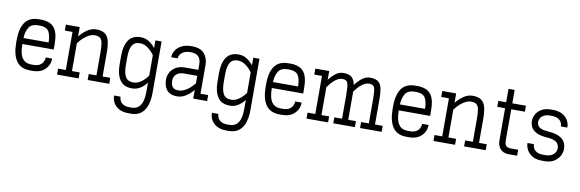

<svg xmlns="http://www.w3.org/2000/svg" viewBox="-58 -1152 5792 1917"><g transform="rotate(10 2838.0 -193.5)"><path d="M237.3 5.9Q141.1 5.9 96.9 -58.8Q52.7 -123.5 52.7 -242.2V-270.5Q52.7 -388.7 96.9 -450.7Q141.1 -512.7 237.3 -512.7H255.9Q347.2 -512.7 390.4 -462.9Q433.6 -413.1 433.6 -294.9V-240.7H115.2Q115.7 -185.1 126.7 -143.3Q137.7 -101.6 165 -78.1Q192.4 -54.7 242.2 -54.7H255.9Q302.7 -54.7 326.9 -71Q351.1 -87.4 359.9 -108.9Q368.7 -130.4 368.7 -145.5V-148.9H433.6V-140.6Q433.6 -109.9 416.3 -75.9Q398.9 -42 361.1 -18.1Q323.2 5.9 261.2 5.9ZM242.2 -452.1Q174.3 -452.1 147.2 -411.9Q120.1 -371.6 116.2 -301.3H371.1Q369.6 -379.4 345 -415.8Q320.3 -452.1 255.4 -452.1Z M509.8 0V-60.5H587.9V-446.3H509.8V-506.8H650.4V-411.1Q680.2 -450.2 724.4 -481.4Q768.6 -512.7 818.4 -512.7Q876 -512.7 906.7 -489.5Q937.5 -466.3 949.2 -420.2Q960.9 -374 960.9 -304.7V-60.5H1039.1V0H820.3V-60.5H898.4V-293.9Q898.4 -354 891.8 -388.4Q885.3 -422.9 867.2 -437.5Q849.1 -452.1 813.5 -452.1Q785.6 -452.1 759.3 -439.2Q732.9 -426.3 710.7 -407.5Q688.5 -388.7 672.9 -370.6Q657.2 -352.5 650.4 -341.8V-60.5H728.5V0Z M1269.5 5.9Q1183.6 5.9 1145.5 -52.5Q1107.4 -110.8 1107.4 -207V-299.8Q1107.4 -396 1145.5 -454.3Q1183.6 -512.7 1269.5 -512.7Q1317.4 -512.7 1355 -487.5Q1392.6 -462.4 1418 -428.7V-506.8H1480.5V18.6Q1480.5 85 1462.9 138.9Q1445.3 192.9 1406.5 224.6Q1367.7 256.3 1303.2 256.3H1279.8Q1218.3 256.3 1180.2 233.9Q1142.1 211.4 1124.8 178.7Q1107.4 146 1107.4 115.2V106.9H1172.4V110.4Q1172.4 125.5 1181.2 145.8Q1189.9 166 1214.1 180.9Q1238.3 195.8 1285.2 195.8H1293.5Q1342.8 195.8 1369.6 172.1Q1396.5 148.4 1407.2 106.9Q1418 65.4 1418 13.2V-78.1Q1392.6 -44.4 1355 -19.3Q1317.4 5.9 1269.5 5.9ZM1269.5 -452.1Q1216.3 -452.1 1193.1 -412.4Q1169.9 -372.6 1169.9 -293.9V-212.9Q1169.9 -134.3 1193.1 -94.5Q1216.3 -54.7 1269.5 -54.7Q1307.1 -54.7 1337.2 -72.8Q1367.2 -90.8 1388.2 -113.5Q1409.2 -136.2 1418 -150.4V-356.4Q1409.2 -370.6 1388.2 -393.3Q1367.2 -416 1337.2 -434.1Q1307.1 -452.1 1269.5 -452.1Z M1728 5.9Q1684.1 5.9 1656.7 -8.1Q1629.4 -22 1615 -44.2Q1600.6 -66.4 1595.2 -92Q1589.8 -117.7 1589.8 -140.6V-146Q1589.8 -176.8 1606.9 -210.7Q1624 -244.6 1661.1 -268.1Q1698.2 -291.5 1757.3 -291.5H1890.6V-347.7Q1890.6 -397 1866 -424.6Q1841.3 -452.1 1786.1 -452.1Q1741.2 -452.1 1715.3 -437.5Q1689.5 -422.9 1678.5 -404.1Q1667.5 -385.3 1667.5 -372.1V-368.7H1602.5V-372.1Q1602.5 -402.8 1621.3 -435.3Q1640.1 -467.8 1680.7 -490.2Q1721.2 -512.7 1786.1 -512.7Q1874.5 -512.7 1913.8 -466.6Q1953.1 -420.4 1953.1 -353.5V-60.5H2031.2V0H1890.6V-88.4Q1861.3 -51.8 1818.6 -22.9Q1775.9 5.9 1728 5.9ZM1762.7 -231Q1718.3 -231 1694.3 -216.1Q1670.4 -201.2 1661.4 -181.4Q1652.3 -161.6 1652.3 -146V-140.6Q1652.3 -127.9 1656 -107.4Q1659.7 -86.9 1676.3 -70.8Q1692.9 -54.7 1731.4 -54.7Q1757.8 -54.7 1783.4 -66.2Q1809.1 -77.6 1830.8 -94.7Q1852.5 -111.8 1868.2 -128.7Q1883.8 -145.5 1890.6 -156.2V-231Z M2261.7 5.9Q2175.8 5.9 2137.7 -52.5Q2099.6 -110.8 2099.6 -207V-299.8Q2099.6 -396 2137.7 -454.3Q2175.8 -512.7 2261.7 -512.7Q2309.6 -512.7 2347.2 -487.5Q2384.8 -462.4 2410.2 -428.7V-506.8H2472.7V18.6Q2472.7 85 2455.1 138.9Q2437.5 192.9 2398.7 224.6Q2359.9 256.3 2295.4 256.3H2272Q2210.4 256.3 2172.4 233.9Q2134.3 211.4 2116.9 178.7Q2099.6 146 2099.6 115.2V106.9H2164.6V110.4Q2164.6 125.5 2173.3 145.8Q2182.1 166 2206.3 180.9Q2230.5 195.8 2277.3 195.8H2285.6Q2335 195.8 2361.8 172.1Q2388.7 148.4 2399.4 106.9Q2410.2 65.4 2410.2 13.2V-78.1Q2384.8 -44.4 2347.2 -19.3Q2309.6 5.9 2261.7 5.9ZM2261.7 -452.1Q2208.5 -452.1 2185.3 -412.4Q2162.1 -372.6 2162.1 -293.9V-212.9Q2162.1 -134.3 2185.3 -94.5Q2208.5 -54.7 2261.7 -54.7Q2299.3 -54.7 2329.3 -72.8Q2359.4 -90.8 2380.4 -113.5Q2401.4 -136.2 2410.2 -150.4V-356.4Q2401.4 -370.6 2380.4 -393.3Q2359.4 -416 2329.3 -434.1Q2299.3 -452.1 2261.7 -452.1Z M2766.6 5.9Q2670.4 5.9 2626.2 -58.8Q2582 -123.5 2582 -242.2V-270.5Q2582 -388.7 2626.2 -450.7Q2670.4 -512.7 2766.6 -512.7H2785.2Q2876.5 -512.7 2919.7 -462.9Q2962.9 -413.1 2962.9 -294.9V-240.7H2644.5Q2645 -185.1 2656 -143.3Q2667 -101.6 2694.3 -78.1Q2721.7 -54.7 2771.5 -54.7H2785.2Q2832 -54.7 2856.2 -71Q2880.4 -87.4 2889.2 -108.9Q2897.9 -130.4 2897.9 -145.5V-148.9H2962.9V-140.6Q2962.9 -109.9 2945.6 -75.9Q2928.2 -42 2890.4 -18.1Q2852.5 5.9 2790.5 5.9ZM2771.5 -452.1Q2703.6 -452.1 2676.5 -411.9Q2649.4 -371.6 2645.5 -301.3H2900.4Q2898.9 -379.4 2874.3 -415.8Q2849.6 -452.1 2784.7 -452.1Z M3039.1 0V-60.5H3117.2V-446.3H3039.1V-506.8H3179.7V-417Q3205.6 -454.1 3242.7 -483.4Q3279.8 -512.7 3323.2 -512.7Q3382.8 -512.7 3409.7 -487.5Q3436.5 -462.4 3445.3 -412.1Q3472.2 -450.7 3511 -481.7Q3549.8 -512.7 3594.7 -512.7Q3649.9 -512.7 3677.2 -491.2Q3704.6 -469.7 3713.6 -426.8Q3722.7 -383.8 3722.7 -319.3V-60.5H3800.8V0H3582V-60.5H3660.2V-308.6Q3660.2 -383.8 3650.4 -418Q3640.6 -452.1 3594.7 -452.1Q3564 -452.1 3534.9 -432.4Q3505.9 -412.6 3483.6 -387.5Q3461.4 -362.3 3450.7 -346.7Q3451.2 -334 3451.2 -319.3V-60.5H3529.3V0H3310.5V-60.5H3388.7V-308.6Q3388.7 -383.8 3378.9 -418Q3369.1 -452.1 3323.2 -452.1Q3298.8 -452.1 3276.1 -439.2Q3253.4 -426.3 3233.9 -407.5Q3214.4 -388.7 3200.4 -370.6Q3186.5 -352.5 3179.7 -341.8V-60.5H3257.8V0Z M4053.7 5.9Q3957.5 5.9 3913.3 -58.8Q3869.1 -123.5 3869.1 -242.2V-270.5Q3869.1 -388.7 3913.3 -450.7Q3957.5 -512.7 4053.7 -512.7H4072.3Q4163.6 -512.7 4206.8 -462.9Q4250 -413.1 4250 -294.9V-240.7H3931.6Q3932.1 -185.1 3943.1 -143.3Q3954.1 -101.6 3981.4 -78.1Q4008.8 -54.7 4058.6 -54.7H4072.3Q4119.1 -54.7 4143.3 -71Q4167.5 -87.4 4176.3 -108.9Q4185.1 -130.4 4185.1 -145.5V-148.9H4250V-140.6Q4250 -109.9 4232.7 -75.9Q4215.3 -42 4177.5 -18.1Q4139.6 5.9 4077.6 5.9ZM4058.6 -452.1Q3990.7 -452.1 3963.6 -411.9Q3936.5 -371.6 3932.6 -301.3H4187.5Q4186 -379.4 4161.4 -415.8Q4136.7 -452.1 4071.8 -452.1Z M4326.2 0V-60.5H4404.3V-446.3H4326.2V-506.8H4466.8V-411.1Q4496.6 -450.2 4540.8 -481.4Q4585 -512.7 4634.8 -512.7Q4692.4 -512.7 4723.1 -489.5Q4753.9 -466.3 4765.6 -420.2Q4777.3 -374 4777.3 -304.7V-60.5H4855.5V0H4636.7V-60.5H4714.8V-293.9Q4714.8 -354 4708.3 -388.4Q4701.7 -422.9 4683.6 -437.5Q4665.5 -452.1 4629.9 -452.1Q4602.1 -452.1 4575.7 -439.2Q4549.3 -426.3 4527.1 -407.5Q4504.9 -388.7 4489.3 -370.6Q4473.6 -352.5 4466.8 -341.8V-60.5H4544.9V0Z M5087.4 0Q5035.2 0 5004.4 -32.5Q4973.6 -64.9 4973.6 -125V-446.3H4894.5V-506.8H4973.6V-642.6H5036.1V-506.8H5174.3V-446.3H5036.1V-129.9Q5036.1 -91.3 5051.8 -75.9Q5067.4 -60.5 5097.2 -60.5H5174.3V0Z M5426.8 5.9Q5365.2 5.9 5327.1 -17.6Q5289.1 -41 5271.7 -75Q5254.4 -108.9 5254.4 -139.6V-143.1H5319.3V-139.6Q5319.3 -124.5 5328.1 -104.5Q5336.9 -84.5 5361.1 -69.6Q5385.3 -54.7 5432.1 -54.7H5445.8Q5491.7 -54.7 5516.8 -70.3Q5542 -85.9 5551.8 -106.7Q5561.5 -127.4 5561 -143.1Q5560.5 -163.6 5551.5 -182.4Q5542.5 -201.2 5516.1 -214.4Q5489.7 -227.5 5436.5 -231Q5367.7 -235.8 5329.1 -255.4Q5290.5 -274.9 5274.9 -304.2Q5259.3 -333.5 5259.3 -366.7V-375Q5259.3 -403.3 5276.9 -435.3Q5294.4 -467.3 5331.5 -490Q5368.7 -512.7 5426.8 -512.7H5446.3Q5508.3 -512.7 5546.1 -490.2Q5584 -467.8 5601.3 -435.3Q5618.7 -402.8 5618.7 -372.1V-363.8H5553.7V-367.2Q5553.7 -382.8 5544.9 -402.6Q5536.1 -422.4 5512 -437.3Q5487.8 -452.1 5440.9 -452.1H5432.1Q5387.7 -452.1 5363.8 -437.5Q5339.8 -422.9 5330.8 -404.1Q5321.8 -385.3 5321.8 -372.1Q5321.8 -354 5329.3 -336.9Q5336.9 -319.8 5362.3 -307.6Q5387.7 -295.4 5441.9 -291.5Q5512.2 -286.6 5551.8 -266.1Q5591.3 -245.6 5607.4 -215.1Q5623.5 -184.6 5623.5 -148.9V-142.6Q5623.5 -112.3 5605.7 -77.6Q5587.9 -43 5550 -18.6Q5512.2 5.9 5451.2 5.9Z"/></g></svg>

Font: Kay Pho Du
Style: Regular
Weight: 400
Designer: Victor Gaultney, Khu Oo Reh
Foundry: SIL International
Version: Version 3.000